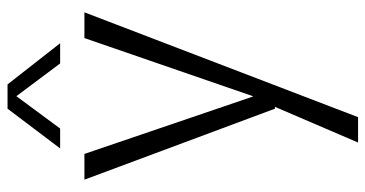

<svg xmlns="http://www.w3.org/2000/svg" viewBox="-256 -514 993 522"><g transform="rotate(-90 241.0 -252.5)"><path d="M14 -520H84L240 -62H241L399 -520H469L184 224H115L212 -2H207ZM99 -586 207 -729H273L385 -586H330L241 -705L153 -586Z"/></g></svg>

Font: Murecho Light
Style: Regular
Weight: 300
Designer: Neil Summerour
Foundry: Positype
Version: Version 1.010; ttfautohint (v1.8.3)